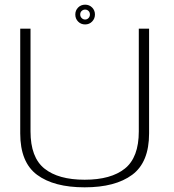

<svg xmlns="http://www.w3.org/2000/svg" viewBox="-20 -797 746 821"><path d="M342 4Q473 4 545.2 -49.5Q617.5 -103 617.5 -226.5V-674.5H573.5V-235Q573.5 -124 514 -76.2Q454.5 -28.5 342 -28.5Q229.5 -28.5 170 -76.2Q110.5 -124 110.5 -235V-674.5H66.5V-226.5Q66.5 -103 138.5 -49.5Q210.5 4 342 4ZM344 -692.5Q362 -692.5 374 -705Q386 -717.5 386 -735Q386 -752.5 374 -764.8Q362 -777 344 -777Q326 -777 314 -764.8Q302 -752.5 302 -735Q302 -717 314 -704.8Q326 -692.5 344 -692.5ZM344 -713.5Q335.5 -713.5 329.2 -719.8Q323 -726 323 -735Q323 -744.5 329.2 -750.2Q335.5 -756 344 -756Q352.5 -756 358.5 -750.2Q364.5 -744.5 364.5 -735Q364.5 -726 358.5 -719.8Q352.5 -713.5 344 -713.5Z"/></svg>

Font: Anybody SemiExpanded ExtraLight
Style: Regular
Weight: 250
Width: 6
Version: Version 1.113;gftools[0.9.25]